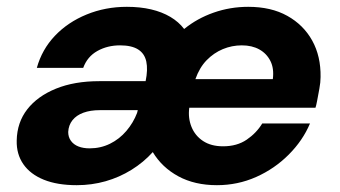

<svg xmlns="http://www.w3.org/2000/svg" viewBox="-20 -531 997 563"><path d="M205 12Q148 12 108.5 -4Q69 -20 48.5 -49.5Q28 -79 29 -119Q30 -172 60 -210.5Q90 -249 144 -271Q198 -293 271 -293H407Q414 -327 409 -350.5Q404 -374 385 -386Q366 -398 332 -398Q295 -398 265.5 -381.5Q236 -365 224 -332H88Q103 -386 141 -426Q179 -466 234 -488.5Q289 -511 352 -511Q391 -511 423 -503.5Q455 -496 479.5 -481.5Q504 -467 520 -446Q558 -477 606.5 -494Q655 -511 708 -511Q775 -511 822.5 -484.5Q870 -458 895.5 -412Q921 -366 920 -305Q920 -290 916.5 -271Q913 -252 910 -236Q907 -220 905 -215H535Q531 -185 541.5 -159Q552 -133 575.5 -117.5Q599 -102 634 -102Q675 -102 703.5 -121.5Q732 -141 749 -169H889Q868 -119 826.5 -77.5Q785 -36 731 -12Q677 12 616 12Q551 12 503 -14Q455 -40 428 -85Q401 -55 365.5 -33Q330 -11 289.5 0.5Q249 12 205 12ZM243 -96Q275 -96 302.5 -109.5Q330 -123 350.5 -147Q371 -171 382 -200L384 -208H273Q245 -208 224.5 -200.5Q204 -193 192.5 -178.5Q181 -164 180 -144Q180 -129 188 -118Q196 -107 210 -101.5Q224 -96 243 -96ZM553 -299H780Q784 -330 773 -352Q762 -374 740.5 -386Q719 -398 689 -398Q660 -398 633.5 -387Q607 -376 586 -354.5Q565 -333 553 -299Z"/></svg>

Font: DM Sans 20pt ExtraBold
Style: Italic
Weight: 800
Italic angle: -10°
Version: Version 4.004;gftools[0.9.30]